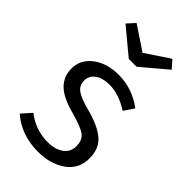

<svg xmlns="http://www.w3.org/2000/svg" viewBox="-242 -866 955 955"><g transform="rotate(45 235.5 -388.0)"><path d="M373 -788 409 -747 275 -634H220L84 -747L121 -788L247 -704ZM240 -543Q338 -543 417 -483L381 -430Q309 -476 243 -476Q196 -476 167.5 -455.5Q139 -435 139 -401Q139 -367 165 -348Q191 -329 257 -312Q347 -288 389.5 -251Q432 -214 432 -147Q432 -71 373 -29.5Q314 12 227 12Q109 12 29 -58L74 -109Q142 -56 226 -56Q279 -56 311 -79Q343 -102 343 -142Q343 -185 317 -205Q291 -225 210 -247Q127 -269 89.5 -306Q52 -343 52 -399Q52 -462 105.5 -502.5Q159 -543 240 -543Z"/></g></svg>

Font: Sedus Text
Style: Regular
Weight: 400
Designer: TypeMates
Foundry: TypeMates, Runge Thomsen GbR
Version: Version 4.202;PS 004.202;hotconv 1.0.88;makeotf.lib2.5.64775